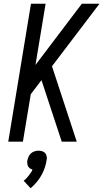

<svg xmlns="http://www.w3.org/2000/svg" viewBox="-20 -755 550 1023"><path d="M24 0 145 -735H223L169 -409L416 -735H510L257 -402L389 0H309L201 -328L144 -253L102 0ZM143 248 106 208Q111 205 115 201Q119 197 122.5 193Q126 189 129.5 185Q133 181 136 176.5Q139 172 143 166.5Q147 161 149 158L150 156L153 148Q150 147 147.5 146Q145 145 142.5 144Q140 143 138 141Q136 139 134 137Q132 135 130.5 132.5Q129 130 128 127.5Q127 125 126.5 122Q126 119 125.5 116.5Q125 114 125 110Q125 106 125 104L126 99Q127 95 128.5 90Q130 85 132 80.5Q134 76 137 71.5Q140 67 143.5 63.5Q147 60 151 57.5Q155 55 159.5 53Q164 51 170.5 49.5Q177 48 179 48H186Q190 48 195 48.5Q200 49 204 50.5Q208 52 212 54Q216 56 219 59Q222 62 224 65.5Q226 69 227.5 73.5Q229 78 229.5 84Q230 90 229 92L228 99Q227 106 225.5 113.5Q224 121 221.5 129Q219 137 216.5 144Q214 151 211 158Q208 165 204 172.5Q200 180 196 186.5Q192 193 187.5 199.5Q183 206 177.5 212.5Q172 219 165 227Q158 235 155 237Z"/></svg>

Font: Iosevka Term Oblique
Style: Regular
Weight: 400
Italic angle: -9°
Monospace: yes
Designer: Belleve Invis
Foundry: Belleve Invis
Version: Version 31.4.0